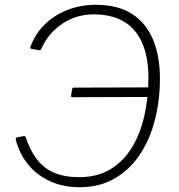

<svg xmlns="http://www.w3.org/2000/svg" viewBox="-20 -772 747 802"><path d="M312 10Q243 10 188 -15.5Q133 -41 97 -85.5Q61 -130 46 -188Q45 -193 47 -195.5Q49 -198 54 -199L77 -203Q80 -204 83.5 -203Q87 -202 88 -197Q106 -143 134.5 -106Q163 -69 206 -50.5Q249 -32 311 -32Q387 -32 442 -65.5Q497 -99 532 -157.5Q567 -216 583.5 -291Q600 -366 600 -448Q600 -575 542.5 -643.5Q485 -712 372 -712Q299 -712 240.5 -673Q182 -634 153 -569Q150 -561 144 -562L111 -568Q109 -569 107.5 -570.5Q106 -572 107 -576Q128 -633 169 -672Q210 -711 264.5 -731.5Q319 -752 379 -752Q473 -752 532 -713.5Q591 -675 619.5 -606Q648 -537 648 -444Q648 -353 627 -271Q606 -189 564 -126Q522 -63 459 -26.5Q396 10 312 10ZM284 -366Q280 -366 278 -367.5Q276 -369 277 -373L281 -399Q282 -406 290 -406L616 -407L610 -367Z"/></svg>

Font: Libre Franklin Thin
Style: Italic
Weight: 100
Italic angle: -8°
Designer: Pablo Impallari, Rodrigo Fuenzalida, Nhung Nguyen
Foundry: Impallari Type
Version: Version 3.000